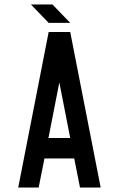

<svg xmlns="http://www.w3.org/2000/svg" viewBox="-20 -844 535 864"><path d="M199 -741 119 -824H216L296 -741ZM62 0 199 -700H296L433 0H340L314 -131H180L154 0ZM198 -223H296L247 -473Z"/></svg>

Font: Odibee Sans
Style: Regular
Weight: 400
Designer: James Barnard - Barnard Co. Limited
Version: Version 2.001; ttfautohint (v1.8.3)